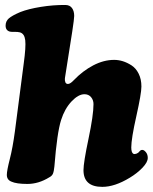

<svg xmlns="http://www.w3.org/2000/svg" viewBox="-20 -725 613 767"><path d="M39.6 -200.7 74.7 -470.7Q84 -538.1 80.8 -564.5Q77.6 -590.8 59.6 -595.7Q50.3 -598.1 38.3 -597.7Q26.4 -597.2 20 -598.6Q2.4 -603 2.4 -622.6Q2.4 -640.1 15.1 -651.4Q27.8 -662.6 61 -676.8Q93.3 -689.5 143.1 -697.5Q192.9 -705.6 242.2 -705.1Q259.3 -704.6 267.8 -692.6Q276.4 -680.7 276.4 -661.1Q276.4 -650.4 268.6 -598.9Q260.7 -547.4 250.7 -485.1Q240.7 -422.9 239.3 -412.6Q238.3 -403.8 241 -396.7Q243.7 -389.6 251.5 -389.6Q260.7 -389.6 274.9 -404.8Q310.5 -441.9 352.5 -463.9Q394.5 -485.8 436 -485.8Q453.1 -485.8 470.5 -480.5Q487.8 -475.1 505.4 -463.9Q522.9 -452.6 533.9 -430.7Q544.9 -408.7 544.9 -379.4Q544.9 -351.6 524.7 -261.2Q504.4 -170.9 504.4 -136.2Q504.4 -114.7 513.2 -110.4Q518.1 -108.4 525.6 -111.3Q533.2 -114.3 537.1 -120.1Q543 -127.4 550.3 -126Q556.6 -125 563.5 -116.2Q570.3 -107.4 570.3 -94.2Q570.3 -77.1 549.1 -54.9Q527.8 -32.7 498.5 -15.1Q438.5 21.5 388.7 21.5Q313.5 21.5 313.5 -45.4Q313.5 -75.2 333.5 -170.2Q353.5 -265.1 353.5 -309.1Q353.5 -325.2 343.8 -336.9Q334 -348.6 317.4 -348.6Q293 -348.6 265.6 -319.6Q238.3 -290.5 224.1 -245.6Q208 -195.3 197.3 -60.1Q195.3 -40 191.4 -31Q187.5 -22 176.8 -16.6Q134.3 9.8 89.4 9.8Q45.4 9.8 25.4 0.5Q7.3 -6.8 7.3 -26.4Q7.3 -43 19 -88.9Q30.8 -134.8 39.6 -200.7Z"/></svg>

Font: Cooper* ExtraBold
Style: Italic
Weight: 800
Italic angle: -7°
Designer: Owen Earl
Foundry: indestructible type*
Version: Version 0.001